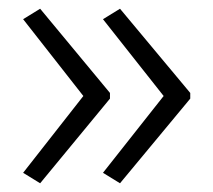

<svg xmlns="http://www.w3.org/2000/svg" viewBox="-20 -492 489 440"><path d="M416 -266 255 -72 216 -96 355 -272 216 -448 255 -472 416 -279ZM232 -266 72 -72 33 -96 171 -272 33 -448 72 -472 232 -279Z"/></svg>

Font: Noto Sans Armenian Light
Style: Regular
Weight: 300
Designer: Monotype Design Team
Foundry: Monotype Imaging Inc.
Version: Version 2.007